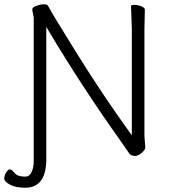

<svg xmlns="http://www.w3.org/2000/svg" viewBox="-47 -723 805 900"><path d="M71 157Q26 157 -0.5 142.5Q-27 128 -27 113.5Q-27 99 -18 85Q-9 71 -0.5 71Q8 71 21.5 88Q35 105 71 105Q91 105 101 84Q111 63 111 31V-641L104 -678Q104 -689 124.5 -696Q145 -703 155 -703Q165 -703 169.5 -702Q174 -701 178 -696Q203 -649 320.5 -461Q438 -273 562 -101L571 -89V-589L567 -695Q567 -700 583 -700Q599 -700 615.5 -693.5Q632 -687 632 -677L630 -588V-87L634 -32Q634 -24 626 -15Q605 8 586 8Q567 8 558 -5Q549 -18 524 -54Q332 -324 179 -582L170 -597V30Q167 157 71 157Z"/></svg>

Font: LXGW WenKai TC Light
Style: Regular
Weight: 300
Designer: LXGW / Fontworks Inc.
Foundry: LXGW / Fontworks Inc.
Version: Version 1.330